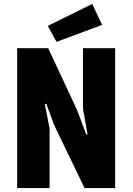

<svg xmlns="http://www.w3.org/2000/svg" viewBox="-20 -952 671 972"><path d="M497 -826 266 -740 222 -821 447 -932ZM563 -708V0H408L255 -317L214 -427L207 -425L231 -301V0H67V-708H224L371 -393L417 -270L423 -273L400 -402V-708Z"/></svg>

Font: Magra
Style: Bold
Weight: 600
Designer: Viviana Monsalve
Foundry: Viviana Monsalve
Version: Version 1.001